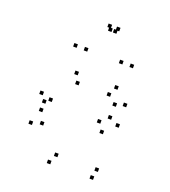

<svg xmlns="http://www.w3.org/2000/svg" viewBox="-147 -915 914 1032"><g transform="rotate(20 310.0 -399.0)"><path d="M504.5 10V-10H484.5V10ZM514.5 -39V-59H494.5V-39ZM283 -39V-59H263V-39ZM153 -172.5V-192.5H133V-172.5ZM153 -307.5V-327.5H133V-307.5ZM258 -441V-461H238V-441ZM438 -441V-461H418V-441ZM485.5 -401V-421H465.5V-401ZM485.5 -327V-347H465.5V-327ZM438 -287V-307H418V-287ZM124 -287V-307H104V-287ZM124 -238.5V-258.5H104V-238.5ZM470.5 -238.5V-258.5H450.5V-238.5ZM538.5 -300.5V-320.5H518.5V-300.5ZM538.5 -417.5V-437.5H518.5V-417.5ZM462.5 -490V-510H442.5V-490ZM235 -490V-510H215V-490ZM95 -325V-345H75V-325ZM95 -155V-175H75V-155ZM260 10V-10H240V10ZM239.5 -627V-647H219.5V-627ZM354 -771V-791H334V-771ZM326 -771V-791H306V-771ZM440.5 -627V-647H420.5V-627ZM501 -627V-647H481V-627ZM364 -788.5V-808.5H344V-788.5ZM316 -788.5V-808.5H296V-788.5ZM179 -627V-647H159V-627Z"/></g></svg>

Font: Monaspace Krypton Dots Var
Style: Regular
Weight: 400
Designer: Riley Cran and the Lettermatic Team
Version: Version 1.100 (Monaspace Krypton Dots)